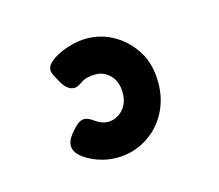

<svg xmlns="http://www.w3.org/2000/svg" viewBox="-45 -69 344 301"><g transform="rotate(-15 127.0 81.5)"><path d="M113 178Q91 178 70.5 167.5Q50 157 48 144Q47 134 55 124Q64 113 69 109.5Q74 106 79 106Q85 106 94.5 113Q104 120 114 120Q128 120 138 109.5Q148 99 148 82Q148 64 138 53.5Q128 43 114 43Q99 43 90.5 49Q82 55 77 55Q71 55 65.5 50.5Q60 46 55 36Q51 29 49 24.5Q47 20 48 16Q49 9 60 1.5Q71 -6 86.5 -10.5Q102 -15 114 -15Q139 -15 159.5 -3Q180 9 193 30Q206 51 206 81Q206 108 194 130Q182 152 160.5 165Q139 178 113 178Z"/></g></svg>

Font: Fredoka SemiCondensed
Style: Regular
Weight: 400
Width: 4
Designer: Ben Nathan
Foundry: Milena B. Brandão, Ben Nathan
Version: Version 2.001